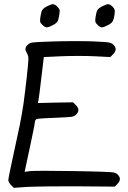

<svg xmlns="http://www.w3.org/2000/svg" viewBox="-20 -904 617 924"><path d="M449.2 -784.7Q440.4 -793 439 -799.3Q437.5 -805.7 439.9 -821.8Q443.4 -846.7 449.2 -856Q455.1 -865.2 472.7 -874Q492.2 -884.3 501 -883.8Q510.3 -883.3 522 -871.6Q530.3 -862.8 531.7 -856.9Q533.7 -850.6 531.2 -834.5Q527.8 -809.6 521.5 -800.3Q515.6 -791 498 -782.2Q478.5 -772 469.7 -772.5Q465.8 -772.5 461.4 -774.9Q456.1 -777.8 449.2 -784.7ZM183.6 -784.7Q174.8 -793 173.3 -799.3Q171.9 -805.7 174.3 -821.8Q177.7 -846.7 183.6 -856Q189.5 -865.2 207 -874Q226.6 -884.3 235.8 -883.8Q244.6 -883.3 256.3 -871.6Q265.1 -862.8 266.6 -856.9Q268.1 -850.6 265.6 -834.5Q262.2 -809.6 256.3 -800.3Q250.5 -791 232.9 -782.2Q213.4 -772 204.1 -772.5Q203.1 -772.5 201.7 -772.9Q193.8 -774.4 183.6 -784.7ZM33.2 -13.2Q27.8 -18.6 23.9 -25.9Q20 -33.2 20 -37.6Q20 -42.5 28.3 -83Q36.6 -123 47.9 -174.8Q64.9 -250.5 75.2 -301.8Q85 -352.5 92.8 -402.8Q96.7 -430.2 100.1 -459.5Q104 -488.8 107.9 -524.4Q116.2 -600.6 116.7 -617.7Q117.2 -634.8 110.8 -645.5Q102.1 -660.6 102.5 -669.4Q103 -678.7 113.8 -689Q119.6 -694.8 127.9 -697.8Q136.2 -700.2 166 -701.7Q178.2 -702.6 196.3 -703.1Q214.4 -703.6 238.8 -704.6Q239.7 -704.6 240.7 -704.6Q287.1 -706.1 342.8 -706.1Q399.9 -706.1 433.1 -704.6Q467.3 -703.1 485.8 -701.7Q497.6 -700.7 502.9 -699.7Q517.1 -697.3 525.4 -689Q537.1 -677.7 536.6 -666.5Q536.1 -654.8 523.9 -642.6Q523.9 -642.6 510.7 -629.4Q485.4 -630.9 434.6 -633.3Q403.3 -634.8 356.4 -634.8Q309.6 -634.8 274.9 -633.3Q247.1 -631.8 190.9 -629.4Q187 -597.2 179.2 -531.7Q174.8 -491.2 170.4 -458.5Q166 -426.3 165 -420.9Q164.6 -416.5 162.6 -408.2Q190.9 -408.7 247.1 -410.2Q275.4 -410.6 331.5 -411.6Q331.5 -411.6 344.7 -398.4Q356.9 -386.7 357.4 -375Q357.4 -363.8 346.2 -352.5Q337.9 -344.2 323.7 -341.8Q309.1 -339.8 250 -337.4Q214.8 -336.4 187.5 -334.5Q160.2 -332.5 156.7 -331.1Q153.3 -329.6 150.4 -325.2Q147.9 -321.3 147.9 -316.9Q147.9 -312 140.6 -275.4Q133.3 -238.8 123 -191.4Q115.2 -153.3 98.6 -77.1Q107.4 -78.1 124.5 -80.6Q134.8 -82 198.7 -82Q262.7 -82 341.8 -80.6Q384.8 -79.6 415.5 -79.1Q446.8 -78.1 468.3 -77.6Q518.1 -76.2 528.8 -73.7Q539.6 -70.8 545.4 -64.9Q557.1 -53.2 557.1 -42Q556.6 -30.8 544.9 -18.6Q540.5 -14.6 532.2 -5.9Q472.2 -6.3 351.6 -7.3Q326.7 -7.3 302.2 -7.3Q253.4 -7.3 205.6 -6.8Q134.3 -5.9 108.4 -4.4Q87.9 -2.9 46.4 0Q46.4 0 33.2 -13.2Z"/></svg>

Font: Casuwalt
Style: Regular
Weight: 400
Designer: Walter E Stewart
Version: 0.1